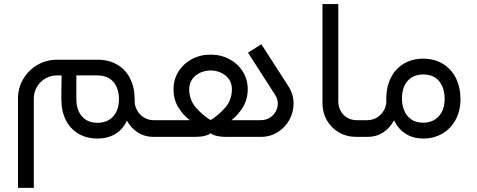

<svg xmlns="http://www.w3.org/2000/svg" viewBox="-20 -663 2311 930"><path d="M742.5 -80.9H723.5Q699.1 -80.9 678.2 -93.5Q657.2 -106 644.9 -127.1Q632.5 -148.1 632.1 -172.6Q632.3 -176.1 632.3 -183Q631.8 -240.7 609.8 -283.8Q587.7 -326.8 547.2 -350.3Q506.7 -373.8 453.1 -373.8H255.7Q204.2 -373.8 160.9 -348.4Q117.7 -323 92.4 -279.9Q67.1 -236.7 67.1 -185.7V247H143.7V-185.7Q143.7 -215.8 158.7 -241.7Q173.6 -267.5 199.4 -282.6Q225.1 -297.7 255.7 -297.7H278.6Q277.2 -250.3 277.2 -183.2Q277 -125.7 298.3 -82.6Q319.6 -39.4 359.4 -15.7Q399.2 8 452.9 8Q501.9 8 538.7 -14.2Q575.5 -36.5 594.9 -78.6Q614.2 -42.7 647.5 -21.4Q680.8 0 723.5 0H742.5ZM556.3 -183Q556.3 -145.6 542.6 -119.6Q528.9 -93.7 505.9 -80.9Q482.8 -68.2 452.9 -68.2Q416 -68.2 392.9 -84.9Q369.7 -101.7 359.6 -127.8Q349.6 -154 349.8 -182.8V-297.7H452.9Q503 -297 529.4 -266.1Q555.8 -235.2 556.3 -183Z M1103.2 -231.2Q1103.2 -177.7 1069.6 -140.2Q1036 -102.7 1000.3 -81.4Q964.3 -102.5 930.5 -140.1Q896.6 -177.7 896.6 -231.2Q896.6 -258.9 911.1 -279.3Q925.6 -299.7 949.5 -310.7Q973.3 -321.7 1000.3 -321.7Q1027 -321.7 1050.7 -310.7Q1074.5 -299.7 1088.9 -279.3Q1103.2 -258.9 1103.2 -231.2ZM742.4 0H921.3Q954.5 0 975 -5.9Q995.6 -11.8 1000.3 -18.2Q1004.8 -11.8 1025.3 -5.9Q1045.9 0 1079 0H1243Q1288.6 0 1325.2 -22.9Q1361.7 -45.8 1382.1 -83.3Q1402.4 -120.9 1402 -163.9Q1401.5 -207 1376.9 -245.5L1245.8 -448.9L1181.3 -407.8L1312.4 -203.9Q1329.7 -177.8 1324.6 -148.7Q1319.6 -119.7 1297.2 -100.3Q1274.8 -80.9 1243 -80.9H1101Q1132.7 -105.2 1156.3 -143.4Q1179.9 -181.7 1179.9 -231.2Q1179.9 -277.7 1156.2 -316Q1132.6 -354.3 1091.3 -376.4Q1050 -398.5 1000.3 -398.5Q950.1 -398.5 909 -376.4Q867.9 -354.3 844.2 -316Q820.5 -277.7 820.5 -231.2Q820.3 -181.7 843.7 -143.4Q867.2 -105.2 899.3 -80.9H742.4Q724.5 -72.1 717.8 -56.3Q711 -40.5 717.8 -24.7Q724.5 -8.9 742.4 0Z M1741 -80.9H1707Q1682 -80.9 1661.7 -93Q1641.5 -105 1630.1 -126Q1618.6 -146.9 1618.6 -171.6V-643.2H1542V-162.6Q1542 -118.3 1562.7 -81.3Q1583.4 -44.2 1621.1 -22.1Q1658.8 0 1707 0H1741Z M2030.6 -68.6Q1993.9 -68.6 1970.7 -85.7Q1947.5 -102.7 1937.1 -129.5Q1926.8 -156.3 1927 -185.1Q1927.2 -240.1 1954.3 -271.1Q1981.4 -302.1 2030.6 -302.3Q2080.4 -302.1 2106.8 -270.1Q2133.2 -238.2 2133.7 -185.3Q2134.2 -145.6 2119.2 -119.1Q2104.1 -92.7 2080.9 -80.6Q2057.7 -68.6 2030.6 -68.6ZM1851 -185.5Q1851 -181.9 1851 -173.9Q1851 -173.6 1851.5 -173.4Q1850.3 -135 1824.3 -108.4Q1798.3 -81.7 1760.1 -80.9H1740.8Q1723.3 -72.1 1716.7 -56.3Q1710.1 -40.5 1716.7 -24.6Q1723.3 -8.7 1740.8 0H1760.1Q1802.8 0 1836 -21.5Q1869.3 -43 1888.5 -80.4Q1908.5 -38.5 1944.5 -15.3Q1980.6 8 2030.6 8Q2081.4 8 2122.6 -15.8Q2163.7 -39.7 2187.3 -83.6Q2210.9 -127.6 2210.4 -185.3Q2209.7 -242.6 2187.4 -286.2Q2165.1 -329.8 2124.6 -354.2Q2084 -378.5 2031 -378.9Q1975 -378.7 1934.5 -353.7Q1893.9 -328.6 1872.6 -285Q1851.2 -241.3 1851 -185.5Z"/></svg>

Font: Arad-VF Thin Dots1
Style: Regular
Weight: 100
Designer: Mohammad Darvishi
Version: Version 1.000;August 30, 2024;FontCreator 15.0.0.2992 64-bit